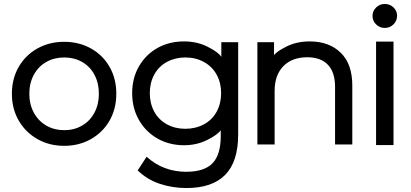

<svg xmlns="http://www.w3.org/2000/svg" viewBox="-20 -721 2074 969"><path d="M40 -248Q40 -324 74.5 -383.5Q109 -443 169 -476.5Q229 -510 304 -510Q379 -510 439 -476.5Q499 -443 533 -383.5Q567 -324 567 -248Q567 -172 533 -112.5Q499 -53 439 -19Q379 15 304 15Q229 15 169 -19Q109 -53 74.5 -112.5Q40 -172 40 -248ZM479 -248Q479 -302 456.5 -344Q434 -386 394 -408.5Q354 -431 304 -431Q254 -431 214 -408.5Q174 -386 151 -344Q128 -302 128 -248Q128 -194 151 -152Q174 -110 214 -87Q254 -64 304 -64Q354 -64 394 -87Q434 -110 456.5 -152Q479 -194 479 -248Z M1182 -508V-42Q1182 95 1116.5 161.5Q1051 228 921 228Q850 228 786 206.5Q722 185 675 139L720 70Q763 109 813.5 127.5Q864 146 919 146Q1011 146 1052.5 103Q1094 60 1094 -33V-64Q1080 -42 1026.5 -15Q973 12 909 12Q835 12 775.5 -21.5Q716 -55 681.5 -115Q647 -175 647 -251Q647 -327 681.5 -386.5Q716 -446 775 -479Q834 -512 909 -512Q975 -512 1029 -484.5Q1083 -457 1097 -434V-508ZM1096 -251Q1096 -303 1073.5 -344Q1051 -385 1009.5 -408Q968 -431 915 -431Q864 -431 822.5 -408.5Q781 -386 758.5 -344.5Q736 -303 736 -251Q736 -199 758.5 -157.5Q781 -116 822.5 -93.5Q864 -71 915 -71Q967 -71 1009 -93.5Q1051 -116 1073.5 -157.5Q1096 -199 1096 -251Z M1758 -290V8H1671V-283Q1671 -356 1635 -394Q1599 -432 1531 -432Q1454 -432 1410 -387Q1366 -342 1366 -262V8H1279V-508H1363V-442Q1374 -460 1425.5 -486Q1477 -512 1543 -512Q1641 -512 1699.5 -455Q1758 -398 1758 -290Z M1860 -641Q1860 -665 1878 -683Q1896 -701 1922 -701Q1948 -701 1966 -683.5Q1984 -666 1984 -642Q1984 -616 1966 -598Q1948 -580 1922 -580Q1896 -580 1878 -598Q1860 -616 1860 -641ZM1878 11V-511H1966V11Z"/></svg>

Font: AtCorfu Sans
Style: AtCorfu Sans Regular
Weight: 400
Designer: Kostas Teopoulos
Foundry: Kostas Teopoulos
Version: Version 1.00 July 8, 2025, initial release